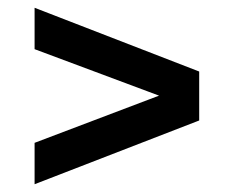

<svg xmlns="http://www.w3.org/2000/svg" viewBox="-20 -627 602 494"><path d="M69 -153V-259.5L414.5 -390.5V-371.5L69 -500.5V-607L492.5 -443V-317Z"/></svg>

Font: Encode Sans SC SemiExpanded SemiBold
Style: Regular
Weight: 600
Width: 6
Designer: Multiple Designers
Foundry: Impallari Type
Version: Version 3.002